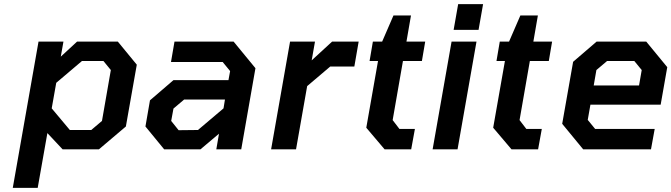

<svg xmlns="http://www.w3.org/2000/svg" viewBox="-20 -725 3259 932"><path d="M42 187 167 -523H288L275 -450L354 -523H552L644 -411L591 -111L460 0H284L210 -79L163 187ZM319 -94H423L475 -138L518 -385L482 -429H378L253 -323L231 -199Z M777 0 686 -111 708 -238 822 -336H1089L1097 -380L1061 -424H810L827 -523H1114L1220 -394L1151 0H1030L1043 -76L953 0ZM847 -93 941 -94 1065 -199 1072 -242H874L822 -198L811 -138Z M1296 0 1388 -523H1509L1493 -432L1592 -523H1721L1700 -402H1583L1471 -307L1417 0Z M1847 0 1758 -105 1815 -429H1774L1790 -523H1835L1890 -650H1975L1953 -523H2044L2028 -429H1936L1886 -142L1919 -99H1994L1976 0Z M2182 -580 2204 -705H2325L2303 -580ZM2080 0 2172 -523H2293L2201 0Z M2463 0 2374 -105 2431 -429H2390L2406 -523H2451L2506 -650H2591L2569 -523H2660L2644 -429H2552L2502 -142L2535 -99H2610L2592 0Z M2811 0 2709 -124 2762 -425 2876 -523H3117L3219 -399L3187 -217H2846L2833 -143L2869 -99H3158L3140 0ZM2862 -310H3082L3095 -385L3059 -429H2927L2875 -385Z"/></svg>

Font: Tomorrow Medium
Style: Italic
Weight: 500
Italic angle: -10°
Designer: Tony de Marco, Monica Rizzolli
Foundry: Just in Type
Version: Version 2.002